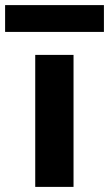

<svg xmlns="http://www.w3.org/2000/svg" viewBox="-71 -732 427 752"><path d="M67 0V-517H217V0ZM-51 -607V-712H336V-607Z"/></svg>

Font: DM Sans 11pt Black
Style: Regular
Weight: 900
Version: Version 4.004;gftools[0.9.30]